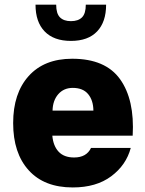

<svg xmlns="http://www.w3.org/2000/svg" viewBox="-20 -801 622 826"><path d="M205.1 -217.3Q209 -173.3 232.2 -148.4Q255.4 -123.5 298.8 -123.5Q352.1 -123.5 371.6 -164.6H542.5Q522.9 -90.8 458.5 -42.7Q394 5.4 293 5.4Q170.4 5.4 103.5 -68.4Q36.6 -142.1 36.6 -271.5Q36.6 -399.9 103.5 -474.1Q170.4 -548.3 290.5 -548.3Q433.6 -548.3 496.6 -460.2Q559.6 -372.1 550.8 -217.3ZM206.1 -325.2H381.8Q381.3 -369.6 359.1 -396.2Q336.9 -422.9 293 -422.9Q254.4 -422.9 230.7 -395.8Q207 -368.7 206.1 -325.2ZM436.5 -780.8Q436.5 -706.5 397.7 -665.8Q358.9 -625 285.2 -625Q211.4 -625 172.1 -665.8Q132.8 -706.5 132.8 -780.8H221.7Q221.7 -742.7 238 -726.3Q254.4 -710 285.2 -710Q316.4 -710 332.8 -726.3Q349.1 -742.7 349.1 -780.8Z"/></svg>

Font: Estedad-FD ExtraBold
Style: Regular
Weight: 800
Designer: Amin Abedi
Version: Version 7.3